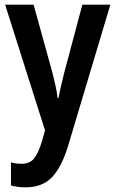

<svg xmlns="http://www.w3.org/2000/svg" viewBox="-20 -563 496 823"><path d="M2 -543H124L204 -254Q211 -226 217.5 -197.5Q224 -169 227 -143H231Q235 -166 241.5 -194Q248 -222 256 -254L333 -543H453L272 62Q244 154 202.5 197Q161 240 90 240Q72 240 56.5 238Q41 236 27 232V133Q37 136 49 137.5Q61 139 73 139Q107 139 125.5 117Q144 95 160 42L173 -4Z"/></svg>

Font: Noto Sans Thai Looped Condensed SemiBold
Style: Regular
Weight: 600
Width: 3
Designer: Sasikarn Vongin, Ben Mitchell
Foundry: The Fontpad Ltd
Version: Version 1.001; ttfautohint (v1.8.4.7-5d5b)